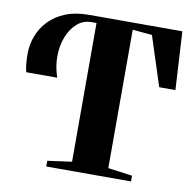

<svg xmlns="http://www.w3.org/2000/svg" viewBox="-82 -826 922 910"><g transform="rotate(10 379.0 -371.5)"><path d="M199 0V-27.5L315.5 -43.5V-711H290.5Q252.5 -711 223.5 -686Q194.5 -661 177.8 -619.8Q161 -578.5 160 -527.5Q159 -476.5 177 -423.5H28Q24 -436.5 21.5 -461Q19 -485.5 19 -510Q19 -554.5 34.5 -596Q50 -637.5 81.5 -670.8Q113 -704 161 -723.5Q209 -743 274.5 -743H723L739 -463H661L584 -701L490 -709.5V-43.5L607 -27.5V0Z"/></g></svg>

Font: Merriweather 120pt ExtraBold
Style: Regular
Weight: 800
Version: Version 2.100